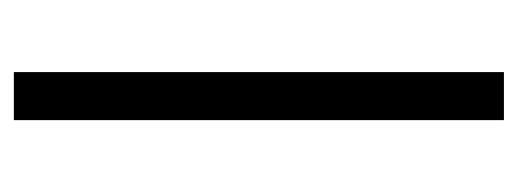

<svg xmlns="http://www.w3.org/2000/svg" viewBox="-255 -492 747 277"><g transform="rotate(90 118.5 -353.5)"><path d="M153.3 0H84V-707H153.3Z"/></g></svg>

Font: Pretendard Std Light
Style: Regular
Weight: 300
Designer: Base glyphs from Inter by Rasmus Andersson; Hangeul glyphs from Noto Sans CJK(Source Han Sans) by Jang Soo-young and Kan
Foundry: Kil Hyung-jin
Version: Version 1.309